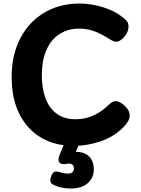

<svg xmlns="http://www.w3.org/2000/svg" viewBox="-20 -800 792 1082"><path d="M677.1 -698.1Q683.1 -694.1 693.7 -681.9Q704.3 -669.8 704.3 -652.4Q704.3 -629.3 692.4 -609.4Q680.4 -589.4 664.3 -577.1Q648.2 -564.8 636.7 -564.8Q624.1 -564.8 613 -570.8Q601.9 -576.8 593.9 -581.8Q561.1 -602.6 533.9 -614.9Q506.7 -627.3 480.8 -633.1Q454.9 -638.8 425.1 -638.8Q365.1 -638.8 317.4 -609.4Q269.7 -580 242.7 -520.8Q215.7 -461.6 215.7 -373.1Q215.7 -302.4 236.1 -247Q256.6 -191.6 298.8 -159.8Q341.1 -128 404.7 -128Q443.2 -128 475.7 -137.7Q508.2 -147.4 537.5 -165.9Q566.8 -184.4 595 -211.4Q603.8 -219.7 612.3 -224.8Q620.8 -230 630.8 -230Q645.7 -230 664 -218.7Q682.3 -207.3 696.5 -188.8Q710.7 -170.2 710.7 -148.9Q710.7 -131.2 700.3 -114.5Q690 -97.8 673 -80.8Q621 -28.9 546.2 -3.4Q471.4 22 396.1 22Q291 22 212.3 -24Q133.6 -70 89.6 -157Q45.7 -244 45.7 -367Q45.7 -462 74.2 -538Q102.7 -614 153.7 -668Q204.8 -722 274.5 -751Q344.2 -780 426.7 -780Q467.7 -780 511.6 -771.6Q555.4 -763.2 598.2 -745.5Q640.9 -727.8 677.1 -698.1ZM378.6 262.4Q354.3 262.4 327.8 257.2Q301.3 251.9 279.8 240.7Q267.4 233.9 264.7 223.2Q262 212.6 266 199.6Q270 185.6 279.1 174.2Q288.2 162.9 307 167.9Q316 170.3 332.2 174.2Q348.3 178.1 362.3 178.1Q379.9 178.1 388.2 170.4Q396.6 162.8 396.6 149.8Q396.6 131.8 384.3 125.4Q372 119.1 353.7 123.8Q340.7 127 329.3 123.9Q317.9 120.8 312.9 113.8Q308.9 105.8 309.9 94.8Q310.9 83.9 316.9 69.9L345.8 0H431L396.7 79.3L363.8 61.3Q413.6 50.8 445.6 60.6Q477.6 70.4 493.1 95.1Q508.7 119.7 508.7 154.4Q508.7 202.1 474.4 232.3Q440.2 262.4 378.6 262.4Z"/></svg>

Font: Playpen Sans
Style: Regular
Weight: 400
Designer: Laura Meseguer, Veronika Burian, José Scaglione, Kostas Bartsokas, Vera Evstafieva, Tom Grace, Yorlmar Campos
Foundry: TypeTogether
Version: Version 2.000